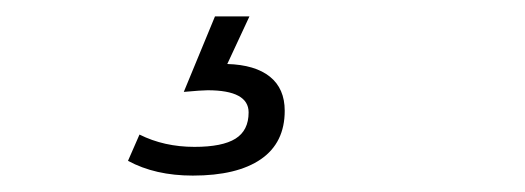

<svg xmlns="http://www.w3.org/2000/svg" viewBox="-20 -27 640 234"><path d="M327 108Q327 147 298 167Q269 187 215 187Q169 187 136 169L150 137Q180 152 217 152Q251 152 267 142Q283 132 283 110Q283 83 233 83Q226 83 204 85L242 -7H284L257 51Q291 52 309 66.5Q327 81 327 108Z"/></svg>

Font: KoHo Light
Style: Italic
Weight: 300
Italic angle: -10°
Version: Version 1.000; ttfautohint (v1.6)